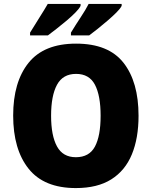

<svg xmlns="http://www.w3.org/2000/svg" viewBox="-20 -947 772 977"><path d="M685 -358Q685 -244 651 -161.5Q617 -79 546.5 -34.5Q476 10 366 10Q204 10 125.5 -88.5Q47 -187 47 -359Q47 -530 125.5 -627.5Q204 -725 367 -725Q532 -725 608.5 -627.5Q685 -530 685 -358ZM240 -358Q240 -257 270 -202Q300 -147 366 -147Q434 -147 463 -201Q492 -255 492 -358Q492 -461 463 -516Q434 -571 367 -571Q300 -571 270 -515.5Q240 -460 240 -358ZM599 -917Q592 -903 572.5 -883.5Q553 -864 528 -842.5Q503 -821 478 -801Q453 -781 434 -767H341V-781Q364 -819 390.5 -859Q417 -899 431 -927H599ZM390 -917Q383 -903 364 -883.5Q345 -864 319.5 -842.5Q294 -821 269 -801.5Q244 -782 224 -767H133V-781Q156 -819 181.5 -859Q207 -899 223 -927H390Z"/></svg>

Font: Noto Sans Khmer UI SemiCondensed Black
Style: Regular
Weight: 900
Width: 4
Designer: Danh Hong and the Monotype Design Team
Foundry: Monotype Imaging Inc.
Version: Version 2.002; ttfautohint (v1.8.4.7-5d5b)